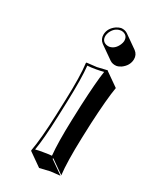

<svg xmlns="http://www.w3.org/2000/svg" viewBox="-131 -690 635 819"><g transform="rotate(20 186.5 -280.5)"><path d="M156.2 -250Q181.6 -369.1 184.1 -429.2L186 -432.1Q188 -432.1 234.4 -429.2Q234.4 -429.2 282.7 -432.1L284.2 -429.2L340.8 -372.6Q320.8 -317.4 292.5 -193.4L277.3 -122.6Q252.9 -6.3 249.5 56.6L192.9 0L190.4 2.9L247.1 59.6Q245.1 59.6 199.7 56.6Q199.7 56.6 149.9 59.6L93.3 2.9L92.8 0Q115.7 -61 141.1 -179.2ZM213.4 -569.8Q219.7 -600.1 251.5 -615.2Q263.7 -620.6 274.9 -621.1Q292.5 -620.1 304.2 -609.4L360.8 -552.7Q376 -536.1 371.6 -513.7Q365.2 -483.4 333.5 -467.8Q321.3 -462.4 310.1 -462.4Q292.5 -463.4 280.8 -474.1L224.1 -530.8Q209 -547.4 213.4 -569.8ZM223.1 -567.9Q217.8 -542.5 239.3 -532.2Q243.2 -530.8 246.6 -529.8Q250.5 -529.3 253.4 -528.8Q280.3 -528.8 298.3 -556.2Q303.7 -564.5 305.7 -572.3Q311 -597.7 289.1 -607.9Q285.2 -609.4 281.7 -610.4Q277.8 -610.8 274.9 -610.8Q248 -610.8 230 -584Q225.1 -575.7 223.1 -567.9ZM166 -248 150.9 -176.8Q127 -64.5 106.9 -8.8Q123.5 -10.3 143.1 -9.8Q167 -9.8 183.6 -8.3Q188 -69.8 211.4 -181.2L226.6 -252Q253.4 -371.1 270.5 -420.4Q253.9 -418.9 234.4 -418.9Q210.4 -418.9 193.8 -420.9Q189.9 -361.3 166 -248Z"/></g></svg>

Font: Linux Biolinum Shadow O
Style: Italic
Weight: 400
Italic angle: -12°
Designer: Philipp H. Poll
Foundry: Philipp H. Poll
Version: Version 0.6.2